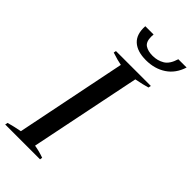

<svg xmlns="http://www.w3.org/2000/svg" viewBox="-280 -969 1032 1032"><g transform="rotate(45 235.5 -453.0)"><path d="M158 -906H221Q220 -900 220 -889Q220 -849 241.5 -835Q263 -821 298 -821Q335 -821 364.5 -838.5Q394 -856 409 -906H472Q452 -843 403.5 -811Q355 -779 289 -779Q223 -779 188.5 -810.5Q154 -842 158 -906ZM2 -15Q41 -26 84 -34L212 -666Q183 -671 138 -686L141 -700H406L403 -685Q373 -676 322 -666L193 -33Q230 -27 266 -14L264 0H-1Z"/></g></svg>

Font: Trirong Medium
Style: Italic
Weight: 500
Italic angle: -12°
Designer: Katatrad Team
Foundry: CadsonDemak
Version: Version 1.001